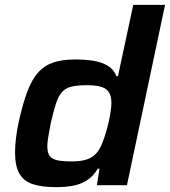

<svg xmlns="http://www.w3.org/2000/svg" viewBox="-20 -763 700 791"><path d="M212 8Q152 8 114.5 -4.5Q77 -17 59.5 -48.5Q42 -80 42 -135Q42 -160 45.5 -191.5Q49 -223 57 -260Q74 -337 93 -387Q112 -437 138 -465.5Q164 -494 201 -506Q238 -518 289 -518Q331 -518 365 -512.5Q399 -507 423.5 -492.5Q448 -478 460 -449H466L529 -743H660L503 0H379L390 -68H383Q363 -35 335.5 -18.5Q308 -2 276.5 3Q245 8 212 8ZM275 -98Q307 -98 328.5 -103.5Q350 -109 364.5 -120Q379 -131 389 -148Q396 -160 403 -178Q410 -196 416.5 -217.5Q423 -239 428 -261.5Q433 -284 436 -304.5Q439 -325 439 -339Q439 -379 417 -395.5Q395 -412 339 -412Q300 -412 276 -406.5Q252 -401 237 -385.5Q222 -370 211.5 -339Q201 -308 189 -255Q183 -223 179 -200Q175 -177 175 -160Q175 -133 185 -120Q195 -107 217 -102.5Q239 -98 275 -98Z"/></svg>

Font: Saira SemiExpanded SemiBold
Style: Italic
Weight: 600
Width: 6
Italic angle: -12°
Designer: Hector Gatti with collaboration of the Omnibus-Type team
Foundry: Omnibus-Type
Version: Version 1.101